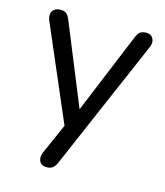

<svg xmlns="http://www.w3.org/2000/svg" viewBox="-104 -574 722 839"><g transform="rotate(15 257.5 -154.0)"><path d="M184.5 187Q169 187 159.5 178.8Q150 170.5 148.8 157Q147.5 143.5 153.5 129L222 -26V10L31 -434.5Q24.5 -450.5 26.5 -463.8Q28.5 -477 39 -485.2Q49.5 -493.5 68 -493.5Q84 -493.5 93.2 -486Q102.5 -478.5 110 -460L272.5 -62H245.5L410 -460.5Q417.5 -479 427.2 -486.2Q437 -493.5 454.5 -493.5Q470.5 -493.5 479.2 -485.2Q488 -477 489.8 -464Q491.5 -451 484.5 -435.5L230 154Q221.5 173 211.5 180Q201.5 187 184.5 187Z"/></g></svg>

Font: Nunito ExtraLight
Style: Regular
Weight: 200
Designer: Vernon Adams
Foundry: Vernon Adams
Version: Version 3.602;April 4, 2023;FontCreator 14.0.0.2856 64-bit